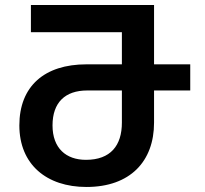

<svg xmlns="http://www.w3.org/2000/svg" viewBox="-20 -734 817 764"><path d="M324 10C498 10 593 -92 593 -246V-374H737V-478H593V-714H103V-606H465V-478H324C157 -478 57 -391 57 -235C57 -80 165 10 324 10ZM322 -98C243 -98 189 -144 189 -235C189 -326 239 -374 327 -374H465V-246C465 -155 420 -98 322 -98Z"/></svg>

Font: Noto Sans Georgian SemiBold
Style: Regular
Weight: 600
Designer: Monotype Design Team, Akaki Razmadze
Foundry: Google LLC
Version: Version 2.005